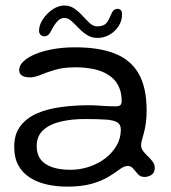

<svg xmlns="http://www.w3.org/2000/svg" viewBox="-20 -633 620 696"><path d="M223.5 43.5Q183.5 43.5 148.8 35.5Q114 27.5 87.5 10.2Q61 -7 46.2 -34.2Q31.5 -61.5 31.5 -100.5Q31.5 -147 54.2 -176.5Q77 -206 115.5 -222.5Q154 -239 202.8 -245.2Q251.5 -251.5 303 -251.5Q320 -251.5 337.8 -250.2Q355.5 -249 371.2 -248.2Q387 -247.5 398 -247.5Q411.5 -247.5 416.2 -251.8Q421 -256 421 -267Q421 -289.5 415.2 -307Q409.5 -324.5 399 -338Q388.5 -351.5 374 -360.5Q351.5 -376 320 -382.5Q288.5 -389 252.5 -389Q210.5 -389 180 -380Q149.5 -371 127.8 -361.8Q106 -352.5 89.5 -352.5Q70 -352.5 59.8 -359Q49.5 -365.5 49.5 -379.5Q49.5 -395.5 64.8 -410.2Q80 -425 107.2 -436.5Q134.5 -448 171.8 -454.8Q209 -461.5 252.5 -461.5Q339 -461.5 396.5 -438.8Q454 -416 482.8 -365.8Q511.5 -315.5 511.5 -232.5Q511.5 -205.5 508.5 -185.5Q505.5 -165.5 501.5 -150.8Q497.5 -136 494.5 -125.5Q491.5 -115 491.5 -106.5Q491.5 -95 499 -85.2Q506.5 -75.5 516.2 -66.2Q526 -57 533.5 -47Q541 -37 541 -25Q541 -6.5 529 1Q517 8.5 504 8.5Q489.5 8.5 480.2 -1.5Q471 -11.5 463 -21.5Q455 -31.5 443 -31.5Q436 -31.5 428.2 -28Q420.5 -24.5 408.5 -15.5Q394 -4.5 371 9.2Q348 23 312.2 33.2Q276.5 43.5 223.5 43.5ZM235.5 -17.5Q270.5 -17.5 303.2 -28.5Q336 -39.5 361.8 -59.2Q387.5 -79 402.8 -105.5Q418 -132 418 -163Q418 -181.5 405.2 -189.5Q392.5 -197.5 363.8 -199.5Q335 -201.5 286 -201.5Q239.5 -201.5 200 -192.2Q160.5 -183 136.8 -161.5Q113 -140 113 -103Q113 -74 127.2 -55.2Q141.5 -36.5 169 -27Q196.5 -17.5 235.5 -17.5ZM141.5 -501.5Q133 -501.5 127.2 -506.8Q121.5 -512 121.5 -522Q121.5 -541.5 135.2 -562.8Q149 -584 170.2 -598.5Q191.5 -613 213.5 -613Q234 -613 250.2 -601.5Q266.5 -590 279.8 -575.2Q293 -560.5 305.5 -549Q318 -537.5 332 -537.5Q349.5 -537.5 359.8 -544.2Q370 -551 379 -572.5Q386 -590 392 -595.5Q398 -601 406.5 -601Q412.5 -601 417.5 -596.8Q422.5 -592.5 422.5 -581Q422.5 -557.5 409.8 -538Q397 -518.5 376.8 -507Q356.5 -495.5 334 -495.5Q311.5 -495.5 294.8 -506.5Q278 -517.5 264.5 -531.8Q251 -546 238.8 -557Q226.5 -568 213.5 -568Q199 -568 187.5 -555.2Q176 -542.5 165.5 -521.5Q160 -510.5 154.2 -506Q148.5 -501.5 141.5 -501.5Z"/></svg>

Font: Gluten Thin Light
Style: Regular
Weight: 300
Version: Version 1.300